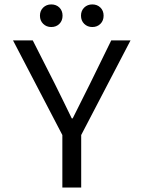

<svg xmlns="http://www.w3.org/2000/svg" viewBox="-20 -836 640 856"><path d="M258 0V-234L38 -656H126L225 -461Q244 -424 262 -386Q280 -348 300 -308H304Q324 -348 343 -386Q362 -424 381 -462L476 -656H562L342 -234V0ZM208.5 -715.5Q187.1 -715.5 172.6 -729.7Q158.1 -743.9 158.1 -766.1Q158.1 -788.2 172.6 -802.3Q187.1 -816.3 208.5 -816.3Q230.6 -816.3 244.8 -802.3Q258.9 -788.2 258.9 -766.1Q258.9 -743.9 244.8 -729.7Q230.6 -715.5 208.5 -715.5ZM391.5 -715.5Q370 -715.5 355.5 -729.7Q341.1 -743.9 341.1 -766.1Q341.1 -788.2 355.5 -802.3Q370 -816.3 391.5 -816.3Q413.5 -816.3 427.7 -802.3Q441.9 -788.2 441.9 -766.1Q441.9 -743.9 427.7 -729.7Q413.5 -715.5 391.5 -715.5Z"/></svg>

Font: Source Code Pro ExtraLight
Style: Regular
Weight: 200
Monospace: yes
Designer: Paul D. Hunt, Teo Tuominen
Foundry: Adobe
Version: Version 1.026;hotconv 1.1.0;makeotfexe 2.6.0